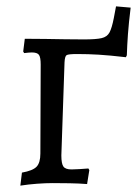

<svg xmlns="http://www.w3.org/2000/svg" viewBox="-20 -576 431 604"><path d="M345 -556 391 -552Q385 -503 382.5 -468.5Q380 -434 379 -402L376 -396Q324 -402 290.5 -404Q257 -406 223 -406Q195 -406 189.5 -402.5Q184 -399 183 -380L173 -87Q173 -61 179.5 -52Q186 -43 205 -43Q214 -43 230 -44Q246 -45 258 -46L261 -41L254 3Q229 1 199 0.5Q169 0 146 0Q124 0 96.5 2Q69 4 44 8L49 -33Q83 -39 95 -51.5Q107 -64 107 -93L108 -373Q108 -396 102.5 -403.5Q97 -411 80 -411Q76 -411 70 -410.5Q64 -410 56 -409L53 -414L58 -454Q91 -454 122.5 -453.5Q154 -453 184.5 -452.5Q215 -452 244 -452Q282 -452 299.5 -456Q317 -460 324.5 -474Q332 -488 338 -519Z"/></svg>

Font: Alegreya
Style: Regular
Weight: 400
Designer: Juan Pablo del Peral
Foundry: Huerta Tipografica
Version: Version 2.009